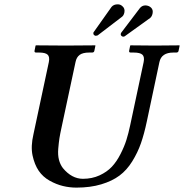

<svg xmlns="http://www.w3.org/2000/svg" viewBox="-20 -855 848 885"><path d="M676.3 -819.8Q687 -809.6 683.1 -792Q680.2 -778.8 671.9 -772L555.2 -688Q552.7 -686 547.9 -686Q543.5 -686 539.6 -689.7Q535.6 -693.4 536.6 -699.2Q537.6 -703.1 538.6 -704.1L625 -817.9Q635.3 -830.1 650.4 -830.1Q666 -829.6 676.3 -819.8ZM544.4 -826.2Q557.1 -815.4 553.2 -796.9Q550.3 -783.7 542.5 -777.8L430.2 -691.9Q423.8 -689.9 421.6 -689.9Q419.4 -689.9 414.1 -692.9Q409.2 -697.3 410.6 -704.1Q411.1 -707 412.6 -708L494.1 -823.2Q504.4 -835.4 523.4 -835Q535.2 -835 544.4 -826.2ZM642.1 -568.8Q647 -592.8 636.5 -602.8Q626 -612.8 596.2 -612.8H582.5Q573.7 -612.8 575.2 -621.1L580.1 -645L582.5 -646Q655.3 -645 694.3 -645L806.2 -646L808.1 -645L803.2 -621.1Q801.8 -613.3 793.5 -612.8H779.3Q724.1 -612.8 714.8 -568.8L656.7 -294.9Q644.5 -237.3 629.6 -194.6Q614.7 -151.9 589.6 -111.3Q564.5 -70.8 530.8 -45.7Q497.1 -20.5 446.8 -5.4Q396.5 9.8 332 9.8Q300.8 9.8 270.3 2.4Q239.7 -4.9 208.7 -22.2Q177.7 -39.6 158.4 -67.9Q139.2 -96.2 130.1 -138.2Q121.1 -180.2 134.3 -236.8L205.1 -568.8Q210 -592.8 199.7 -602.8Q189.5 -612.8 160.2 -612.8H146.5Q137.7 -612.8 139.2 -621.1L144 -645L146.5 -646Q243.2 -645 283.2 -645L418.5 -646L419.9 -645L415 -621.1Q413.6 -613.3 405.3 -612.8H391.1Q361.8 -612.8 347.2 -602.1Q332.5 -591.3 328.1 -568.8L264.2 -270Q256.8 -236.3 253.9 -217.5Q251 -198.7 248.5 -169.7Q246.1 -140.6 251.7 -118.7Q257.3 -96.7 270 -80.1Q310.5 -31.2 361.8 -30.8Q404.3 -30.8 438.7 -46.6Q473.1 -62.5 495.4 -86.2Q517.6 -109.9 535.4 -144.8Q553.2 -179.7 562.7 -210.2Q572.3 -240.7 580.1 -277.8Z"/></svg>

Font: Linux Libertine Slanted
Style: Semibold Slanted
Weight: 600
Designer: Philipp H. Poll
Foundry: Philipp H. Poll
Version: Version 5.1.1